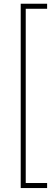

<svg xmlns="http://www.w3.org/2000/svg" viewBox="-20 -832 267 1005"><path d="M226.6 -786.1H114.7V126H226.6V152.3H88.4V-812.5H226.6Z"/></svg>

Font: Heebo Thin
Style: Regular
Weight: 250
Designer: Oded Ezer
Foundry: Ezer Type House
Version: Version 3.100